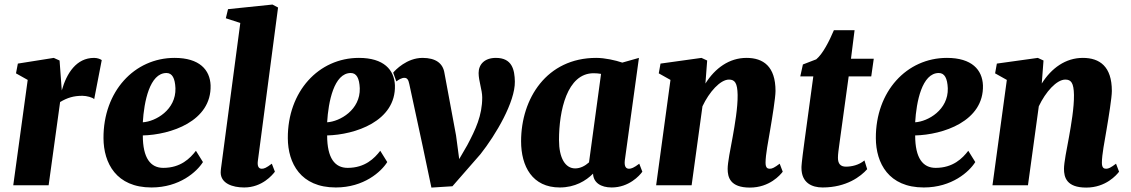

<svg xmlns="http://www.w3.org/2000/svg" viewBox="-20 -826 5041 856"><path d="M39.1 0H196.8L248 -371.1C280.8 -390.6 308.6 -398.9 347.7 -398.9C366.2 -398.9 393.6 -391.6 399.9 -383.8L433.6 -558.1C428.7 -561.5 416.5 -567.9 399.4 -567.9C320.8 -567.9 277.3 -500 255.4 -422.9L245.6 -556.2L219.7 -567.9L59.6 -542.5L51.3 -499L103.5 -469.7Z M441.4 -210C441.9 -98.6 498.5 9.8 655.3 9.8C780.8 9.8 857.9 -60.5 884.8 -103.5L853.5 -153.8C827.6 -120.1 785.6 -77.6 708 -77.6C651.4 -77.6 616.7 -120.6 616.7 -222.2C739.7 -225.1 923.8 -284.7 918.9 -445.8C916 -514.6 869.6 -567.9 758.3 -567.9C579.1 -567.9 440.4 -418.5 441.4 -210ZM616.7 -280.8C622.1 -371.6 647 -500.5 722.2 -500.5C748 -500.5 760.3 -477.1 762.2 -432.6C765.1 -336.4 673.8 -284.2 616.7 -280.8Z M963.9 -56.2C964.8 -8.3 1016.1 9.8 1068.8 9.8C1148.9 9.8 1194.8 -46.4 1205.6 -60.5L1191.9 -96.2C1166.5 -77.1 1157.2 -73.7 1147 -73.7C1131.3 -73.7 1126.5 -87.9 1129.9 -110.8L1219.7 -792.5L1194.8 -805.7L996.6 -785.2L986.8 -744.6L1051.3 -723.6L967.8 -93.8C966.8 -85.9 963.9 -67.9 963.9 -56.2Z M1263.2 -210C1263.7 -98.6 1320.3 9.8 1477.1 9.8C1602.5 9.8 1679.7 -60.5 1706.5 -103.5L1675.3 -153.8C1649.4 -120.1 1607.4 -77.6 1529.8 -77.6C1473.1 -77.6 1438.5 -120.6 1438.5 -222.2C1561.5 -225.1 1745.6 -284.7 1740.7 -445.8C1737.8 -514.6 1691.4 -567.9 1580.1 -567.9C1400.9 -567.9 1262.2 -418.5 1263.2 -210ZM1438.5 -280.8C1443.8 -371.6 1468.8 -500.5 1543.9 -500.5C1569.8 -500.5 1582 -477.1 1584 -432.6C1586.9 -336.4 1495.6 -284.2 1438.5 -280.8Z M1903.3 10.3 1997.1 4.4 2122.1 -138.7C2190.9 -225.6 2276.9 -372.1 2275.4 -462.4C2274.4 -515.1 2263.2 -567.9 2190.9 -567.9C2140.1 -567.9 2113.8 -538.6 2113.8 -500.5C2113.8 -465.3 2129.9 -424.8 2129.9 -391.6C2129.9 -310.5 2100.1 -248.5 2063.5 -179.2L2027.3 -116.7L2013.2 -222.2L1961.4 -501C1954.6 -543.9 1922.4 -567.9 1863.8 -567.9C1793.9 -567.9 1742.2 -513.7 1732.9 -502L1747.1 -462.9C1756.3 -470.2 1771 -479.5 1783.7 -479C1794.4 -478.5 1800.8 -471.7 1804.7 -451.7L1864.7 -173.3Z M2303.2 -196.3C2303.2 -84 2353.5 9.8 2475.6 9.8C2543.5 9.8 2592.3 -20 2624 -51.8C2625.5 -11.7 2658.7 9.8 2707 9.8C2783.7 9.8 2831.5 -43 2843.8 -60.5L2830.1 -96.2C2806.6 -78.1 2793.9 -73.7 2784.7 -73.7C2770 -73.7 2762.7 -84.5 2765.6 -110.8L2828.6 -567.9L2754.4 -546.9C2724.6 -557.1 2677.2 -567.9 2638.2 -567.9C2417 -567.9 2303.2 -386.2 2303.2 -196.3ZM2544.4 -75.2C2500 -75.2 2472.2 -121.6 2472.2 -201.7C2472.2 -332 2507.8 -499.5 2626.5 -499.5C2638.2 -499.5 2648.9 -498.5 2659.7 -496.6L2606 -102.1C2588.4 -86.4 2567.4 -75.2 2544.4 -75.2Z M2905.3 0H3063.5L3111.8 -352.1C3142.1 -416.5 3191.4 -471.2 3230 -471.2C3255.9 -471.2 3267.6 -456.5 3268.6 -402.8C3269.5 -346.2 3255.9 -268.6 3246.6 -216.3C3236.3 -161.6 3224.1 -100.6 3224.1 -73.2C3224.1 -35.6 3235.4 10.3 3323.2 10.3C3411.1 10.3 3459 -46.4 3469.7 -60.5L3456.1 -96.2C3432.6 -78.6 3422.9 -73.7 3412.1 -73.7C3402.3 -73.7 3393.1 -77.1 3393.1 -100.6C3393.1 -136.7 3405.3 -196.8 3413.6 -246.6C3422.9 -301.3 3437.5 -391.1 3437.5 -420.4C3437.5 -529.8 3383.3 -567.9 3308.1 -567.9C3231 -567.9 3168 -522 3125 -453.6L3132.8 -556.2L3107.4 -567.9L2924.8 -542.5L2917 -499L2969.2 -469.7Z M3553.2 -77.6C3553.2 -10.7 3599.6 9.8 3647.5 9.8C3753.9 9.8 3817.9 -39.6 3846.2 -71.8L3834 -110.8C3809.1 -89.8 3776.4 -83 3751.5 -83C3727.1 -83 3715.8 -96.2 3715.8 -122.6C3715.8 -139.2 3718.8 -158.2 3723.1 -190.4L3763.7 -485.4H3864.3L3875.5 -564H3773.9L3790 -691.4H3697.8C3677.2 -642.6 3648.4 -585.9 3619.1 -561.5L3559.6 -538.6L3547.9 -485.4H3606L3566.4 -194.3C3553.2 -96.7 3553.2 -85 3553.2 -77.6Z M3884.8 -210C3885.3 -98.6 3941.9 9.8 4098.6 9.8C4224.1 9.8 4301.3 -60.5 4328.1 -103.5L4296.9 -153.8C4271 -120.1 4229 -77.6 4151.4 -77.6C4094.7 -77.6 4060.1 -120.6 4060.1 -222.2C4183.1 -225.1 4367.2 -284.7 4362.3 -445.8C4359.4 -514.6 4313 -567.9 4201.7 -567.9C4022.5 -567.9 3883.8 -418.5 3884.8 -210ZM4060.1 -280.8C4065.4 -371.6 4090.3 -500.5 4165.5 -500.5C4191.4 -500.5 4203.6 -477.1 4205.6 -432.6C4208.5 -336.4 4117.2 -284.2 4060.1 -280.8Z M4404.8 0H4563L4611.3 -352.1C4641.6 -416.5 4690.9 -471.2 4729.5 -471.2C4755.4 -471.2 4767.1 -456.5 4768.1 -402.8C4769 -346.2 4755.4 -268.6 4746.1 -216.3C4735.8 -161.6 4723.6 -100.6 4723.6 -73.2C4723.6 -35.6 4734.9 10.3 4822.8 10.3C4910.6 10.3 4958.5 -46.4 4969.2 -60.5L4955.6 -96.2C4932.1 -78.6 4922.4 -73.7 4911.6 -73.7C4901.9 -73.7 4892.6 -77.1 4892.6 -100.6C4892.6 -136.7 4904.8 -196.8 4913.1 -246.6C4922.4 -301.3 4937 -391.1 4937 -420.4C4937 -529.8 4882.8 -567.9 4807.6 -567.9C4730.5 -567.9 4667.5 -522 4624.5 -453.6L4632.3 -556.2L4606.9 -567.9L4424.3 -542.5L4416.5 -499L4468.8 -469.7Z"/></svg>

Font: Merriweather
Style: Heavy Italic
Weight: 900
Italic angle: -7.5°
Designer: Eben Sorkin
Foundry: Eben Sorkin
Version: Version 1.001